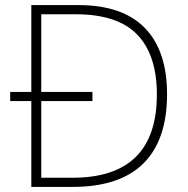

<svg xmlns="http://www.w3.org/2000/svg" viewBox="-20 -734 740 754"><path d="M288 -714Q461 -714 548.5 -624.5Q636 -535 636 -364Q636 -184 543 -92Q450 0 265 0H103V-337H20V-373H103V-714ZM277 -678H142V-373H343V-337H142V-36H265Q596 -36 596 -363Q596 -518 519 -598Q442 -678 277 -678Z"/></svg>

Font: Noto Sans Arabic UI XLt
Style: Regular
Weight: 200
Designer: Monotype Design Team, Nadine Chahine and Nizar Qandah
Foundry: Monotype Imaging Inc.
Version: Version 2.010; ttfautohint (v1.8.4.7-5d5b)